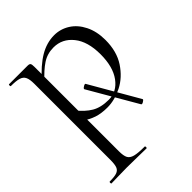

<svg xmlns="http://www.w3.org/2000/svg" viewBox="-193 -507 890 890"><g transform="rotate(-45 252.5 -62.0)"><path d="M236 -124Q236 -129 246 -134.5Q256 -140 258 -136L395 101V102Q395 106 385.5 111.5Q376 117 373 113L236 -123ZM17 263Q49 263 64 257.5Q79 252 84.5 238Q90 224 90 194V-305Q90 -334 83 -348.5Q76 -363 58.5 -368.5Q41 -374 6 -374Q3 -374 3 -380Q3 -386 6 -386H127Q139 -386 142.5 -381Q146 -376 146 -360V194Q146 224 153.5 238Q161 252 182 257.5Q203 263 246 263Q249 263 249 269Q249 275 246 275Q211 275 191 274L118 273L59 274Q44 275 17 275Q14 275 14 269Q14 263 17 263ZM120 -30 135 -85Q165 -47 198 -27.5Q231 -8 282 -8Q335 -8 369.5 -55Q404 -102 404 -184Q404 -268 366.5 -314.5Q329 -361 272 -361Q231 -361 198.5 -339.5Q166 -318 130 -278L121 -286Q172 -344 218.5 -371.5Q265 -399 314 -399Q355 -399 390 -377Q425 -355 446 -313Q467 -271 467 -215Q467 -140 433 -88.5Q399 -37 349.5 -12Q300 13 252 13Q213 13 184 3.5Q155 -6 120 -30Z"/></g></svg>

Font: Cormorant Infant
Style: Regular
Weight: 400
Designer: Christian Thalmann (Catharsis Fonts)
Foundry: Catharsis Fonts
Version: Version 4.000